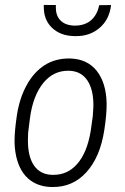

<svg xmlns="http://www.w3.org/2000/svg" viewBox="-20 -749 506 779"><path d="M101.6 -270 94.2 -210.9 93.3 -184.6Q93.3 -181.2 93.3 -177.7Q93.3 -114.7 117.2 -78.6Q142.6 -41 191.4 -39.6Q194.3 -39.6 197.3 -39.6Q253.9 -39.6 292.5 -83Q333.5 -128.9 348.1 -218.3L356.4 -277.3L358.9 -316.4Q358.9 -319.8 358.9 -323.2Q358.9 -385.3 335 -421.9Q309.6 -460.4 260.7 -461.9Q258.3 -461.9 255.4 -461.9Q196.8 -461.9 156.2 -413.1Q113.8 -361.3 101.6 -270ZM161.6 -484.9Q204.1 -511.7 259.3 -511.7Q262.2 -511.7 264.6 -511.7Q334 -509.8 372.6 -461.4Q410.6 -413.1 412.6 -330.6Q412.6 -327.1 412.6 -323.2Q412.6 -282.7 403.3 -222.2Q386.7 -111.8 330.1 -49.8Q275.4 10.3 193.8 9.8Q190.9 9.8 187.5 9.8Q123.5 7.8 85 -33.7Q46.9 -75.2 40 -152.3L39.1 -170.9Q39.1 -175.3 39.1 -180.2Q39.1 -216.8 48.3 -279.8Q59.1 -351.1 88.4 -403.8Q117.2 -456.5 161.6 -484.9ZM430.7 -728.5Q423.8 -668.9 382.8 -634.8Q343.8 -602.1 288.1 -602.5Q285.2 -602.5 281.7 -602.5Q224.1 -603.5 189.5 -637.7Q157.7 -669.4 157.7 -720.2Q157.7 -724.6 157.7 -729L207 -728.5Q206.5 -724.1 206.5 -720.2Q206.1 -687.5 223.6 -668Q243.2 -646 282.7 -645Q283.7 -645 284.7 -645Q324.7 -645.5 349.6 -667Q375 -689.5 382.3 -728Z"/></svg>

Font: MAUL Condensed Light Italic
Style: Light Italic
Weight: 300
Italic angle: -12°
Designer: MAUL
Version: Version 1.0; 2020; ttfautohint (v1.8.3)